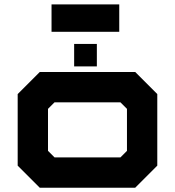

<svg xmlns="http://www.w3.org/2000/svg" viewBox="-20 -876 816 896"><path d="M165.5 0 62.5 -103V-437L165.5 -540H611L714 -437V-103L611 0ZM234.5 -141.5H542L572.5 -172V-368L542 -398.5H234.5L204 -368V-172ZM326 -566V-671H432V-566ZM220.5 -727.5V-855.5H536.5V-727.5Z"/></svg>

Font: Tourney Expanded Black
Style: Regular
Weight: 900
Width: 7
Designer: Tyler Finck
Foundry: Etcetera Type Co
Version: Version 1.010; ttfautohint (v1.8.3)